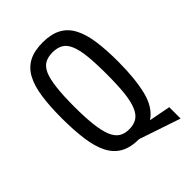

<svg xmlns="http://www.w3.org/2000/svg" viewBox="-228 -813 1003 1003"><g transform="rotate(-45 274.0 -311.5)"><path d="M502.9 0V84L273.9 6.8Q211.9 6.8 171.4 -15.6Q130.9 -38.1 107.4 -83.5Q84 -128.9 74.5 -197.5Q64.9 -266.1 64.9 -357.9Q64.9 -445.8 74.5 -511.5Q84 -577.1 107.4 -620.6Q130.9 -664.1 171.4 -685.5Q211.9 -707 273.9 -707Q335.9 -707 376.5 -685.5Q417 -664.1 440.4 -620.6Q463.9 -577.1 473.4 -511.5Q482.9 -445.8 482.9 -357.9Q482.9 -231.9 461.9 -146.5Q440.9 -61 383.8 -22.9ZM394 -353Q394 -436 388.2 -490Q382.3 -543.9 368.2 -576.2Q354.5 -607.9 331.3 -620.8Q308.1 -633.8 273.9 -633.8Q239.7 -633.8 217 -620.8Q194.3 -607.9 180.2 -576.2Q153.8 -515.1 153.8 -353Q153.8 -193.4 180.2 -129.4Q194.3 -95.2 217 -80.6Q239.7 -65.9 273.9 -65.9Q308.1 -65.9 331.3 -80.6Q354.5 -95.2 368.2 -129.4Q382.3 -163.1 388.2 -217.5Q394 -272 394 -353Z"/></g></svg>

Font: Moulpali
Style: Regular
Weight: 400
Designer: Danh Hong
Version: Version 8.002; ttfautohint (v1.8.3)